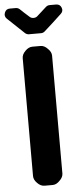

<svg xmlns="http://www.w3.org/2000/svg" viewBox="-74 -972 427 1005"><g transform="rotate(-5 139.5 -469.5)"><path d="M85.9 -804.7Q63.5 -825.2 -2.9 -888.7Q-16.6 -902.3 -9.3 -920.9Q-2 -939.5 17.6 -939.5H48.8Q60.5 -939.5 69.3 -931.6Q85 -916 118.2 -886.7Q126 -879.9 137.7 -879.9Q149.4 -879.9 157.2 -886.7L207 -931.6Q215.8 -939.5 227.5 -939.5H260.7Q281.2 -939.5 288.6 -920.9Q295.9 -902.3 281.2 -888.7Q231.4 -841.8 189.5 -804.7Q180.7 -796.9 169.9 -796.9H106.4Q94.7 -796.9 85.9 -804.7ZM62.5 -674.8Q62.5 -694.3 80.1 -711.9Q97.7 -730.5 118.2 -730.5Q128.9 -730.5 139.6 -730.5Q150.4 -730.5 161.1 -730.5Q180.7 -730.5 198.2 -711.9Q216.8 -694.3 216.8 -674.8Q216.8 -520.5 216.8 -365.2Q216.8 -210.9 216.8 -55.7Q216.8 -36.1 198.2 -18.6Q180.7 0 161.1 0Q150.4 0 139.6 0Q128.9 0 118.2 0Q97.7 0 80.1 -18.6Q62.5 -36.1 62.5 -55.7Q62.5 -210.9 62.5 -365.2Q62.5 -520.5 62.5 -674.8Z"/></g></svg>

Font: DeepSea
Style: Bold
Weight: 700
Designer: Stem
Version: Version 3.019;git-0a5106e0b